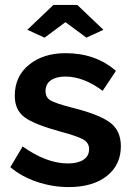

<svg xmlns="http://www.w3.org/2000/svg" viewBox="-20 -750 537 780"><path d="M161 -597 91 -629 197 -730H294L400 -629L331 -597L246 -660ZM259 10Q193 10 129.5 -11.5Q66 -33 22 -71L72 -155Q169 -86 256 -86Q296 -86 319 -101Q342 -116 342 -144Q342 -170 318 -183.5Q294 -197 227 -215Q120 -244 80 -273.5Q40 -303 40 -361Q40 -440 98 -487Q156 -534 246 -534Q369 -534 451 -462L397 -381Q320 -439 245 -439Q209 -439 187 -424Q165 -409 165 -380Q165 -354 185.5 -342Q206 -330 268 -314Q381 -286 426 -253Q471 -220 471 -156Q471 -80 414 -35Q357 10 259 10Z"/></svg>

Font: Raleway
Style: Bold
Weight: 700
Designer: Matt McInerney, Pablo Impallari, Rodrigo Fuenzalida
Foundry: Matt McInerney, Pablo Impallari, Rodrigo Fuenzalida
Version: Version 3.000